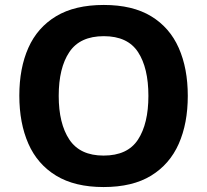

<svg xmlns="http://www.w3.org/2000/svg" viewBox="-20 -745 836 775"><path d="M738 -358Q738 -247 701.5 -164.5Q665 -82 590 -36Q515 10 398 10Q282 10 206.5 -36Q131 -82 94.5 -165Q58 -248 58 -359Q58 -470 94.5 -552Q131 -634 206.5 -679.5Q282 -725 399 -725Q515 -725 590 -679.5Q665 -634 701.5 -551.5Q738 -469 738 -358ZM217 -358Q217 -246 260 -181.5Q303 -117 398 -117Q495 -117 537 -181.5Q579 -246 579 -358Q579 -471 537 -535Q495 -599 399 -599Q303 -599 260 -535Q217 -471 217 -358Z"/></svg>

Font: Noto Sans Ol Chiki
Style: Regular
Weight: 400
Designer: Monotype Design Team, Lewis McGuffie
Foundry: Monotype Imaging Inc.
Version: Version 2.003